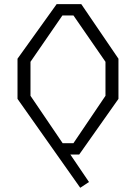

<svg xmlns="http://www.w3.org/2000/svg" viewBox="-20 -750 660 932"><path d="M65 -270V-465L255 -730H374.5L555 -465V-270L364.5 0H286.5L265.5 -55H336.5L492 -285V-450L336.5 -675H283L128 -450V-285L412 133.5L369.5 161.5Z"/></svg>

Font: Monaspace Krypton Var
Style: Regular
Weight: 400
Designer: Riley Cran and the Lettermatic Team
Version: Version 1.101 (Monaspace Krypton Var)